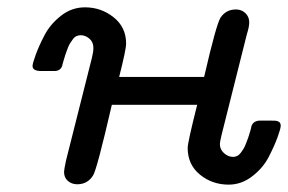

<svg xmlns="http://www.w3.org/2000/svg" viewBox="-20 -498 786 524"><path d="M68.8 -317.9Q68.8 -324.7 77.4 -348.4Q85.9 -372.1 101.6 -402.1Q117.2 -432.1 146.5 -455.1Q175.8 -478 211.9 -478Q255.9 -478 290 -450.9Q324.2 -423.8 324.2 -378.9Q324.2 -362.8 305.2 -288.1H537.1Q570.3 -432.1 582 -450.2Q597.2 -472.2 624 -472.2Q639.2 -472.2 649.7 -462.2Q660.2 -452.1 660.2 -437Q660.2 -424.8 653.8 -404.8L585 -130.9Q580.1 -110.8 580.1 -105Q580.1 -89.8 591.6 -79.8Q603 -69.8 616.2 -69.8Q622.1 -69.8 627.4 -72.5Q632.8 -75.2 637.5 -81.5Q642.1 -87.9 645 -92.5Q647.9 -97.2 651.9 -107.7Q655.8 -118.2 657.5 -122.6Q659.2 -127 662.6 -138.9Q666 -150.9 666 -152.8Q670.9 -168.9 690.9 -168.9H717.8Q727.5 -168.9 732.7 -168.5Q737.8 -168 741.9 -165Q746.1 -162.1 746.1 -154.8Q746.1 -147 737.5 -123.5Q729 -100.1 713.6 -70.1Q698.2 -40 668.7 -17.1Q639.2 5.9 604 5.9Q559.1 5.9 525.6 -21.5Q492.2 -48.8 492.2 -94.2Q492.2 -109.4 518.1 -211.9H285.2Q244.1 -33.7 233.9 -19Q218.8 4.9 190.9 4.9Q175.8 4.9 165.3 -4.2Q154.8 -13.2 154.8 -28.8Q154.8 -34.7 160.2 -60.1L231 -340.8Q234.9 -356.9 234.9 -367.2Q234.9 -383.3 223.9 -392.6Q212.9 -401.9 200.2 -401.9Q194.3 -401.9 188.7 -399.4Q183.1 -397 178.5 -390.4Q173.8 -383.8 170.9 -379.4Q168 -375 164.1 -364.5Q160.2 -354 158.7 -349.6Q157.2 -345.2 153.6 -333Q149.9 -320.8 149.9 -318.8Q145 -303.7 127 -304.2H94.2Q68.8 -303.7 68.8 -317.9Z"/></svg>

Font: CMU Concrete
Style: BoldItalic
Weight: 700
Italic angle: -14.04°
Version: Version 0.7.0